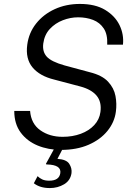

<svg xmlns="http://www.w3.org/2000/svg" viewBox="-20 -752 686 976"><path d="M289.5 10Q225.5 10 171.5 -12.2Q117.5 -34.5 85 -78.5Q52.5 -122.5 52.5 -188H133Q138 -123 185 -89.8Q232 -56.5 298.5 -56.5Q349 -56.5 390.8 -72Q432.5 -87.5 459 -116Q485.5 -144.5 490.5 -182.5Q497.5 -234 471 -265.8Q444.5 -297.5 388 -312.5L255.5 -347.5Q182 -365.5 145.5 -409.2Q109 -453 118.5 -524.5Q126.5 -585.5 163.5 -632.2Q200.5 -679 258.2 -705.5Q316 -732 386.5 -732Q464.5 -732 514.8 -701.5Q565 -671 587.8 -623.8Q610.5 -576.5 605 -525H525Q527.5 -577 507.5 -607.2Q487.5 -637.5 453 -650.8Q418.5 -664 377 -664Q338 -664 299.5 -649.2Q261 -634.5 233.5 -605Q206 -575.5 200 -531Q194.5 -490 217.5 -464.2Q240.5 -438.5 308 -419.5L436 -385Q499 -369.5 529.2 -337Q559.5 -304.5 567 -264.2Q574.5 -224 569 -184Q562 -130.5 526.2 -86.5Q490.5 -42.5 430.5 -16.2Q370.5 10 289.5 10ZM233.5 204Q183 204 152 179.5L171 143.5Q181 153.5 194.8 160Q208.5 166.5 230 166.5Q280.5 166.5 286.5 128.5Q293 86 219.5 84Q210.5 84 215 78L260.5 -5H303.5L272 55.5Q318 58.5 332.2 81Q346.5 103.5 343.5 128Q338 165.5 305.8 184.8Q273.5 204 233.5 204Z"/></svg>

Font: Public Sans Light
Style: Italic
Weight: 300
Italic angle: -8°
Designer: The Public Sans project authors (U.S. Web Design System). Libre Franklin designed by Pablo Impallari and Rodrigo Fuenzal
Version: Version 1.007; ttfautohint (v1.8.1) -l 8 -r 50 -G 200 -x 14 